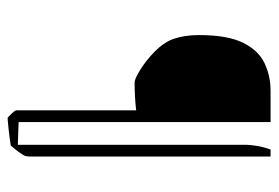

<svg xmlns="http://www.w3.org/2000/svg" viewBox="-130 -500 711 490"><g transform="rotate(90 225.0 -255.5)"><path d="M362 -591H380V22Q380 30 378.5 35Q377 40 366 55L352 72Q334 75 310.5 77.5Q287 80 282 80Q280 80 271 70.5Q262 61 262 58V-248Q245 -246 226.5 -245Q208 -244 191 -244Q182 -244 158.5 -258.5Q135 -273 112.5 -295Q90 -317 81 -340Q75 -357 72.5 -373.5Q70 -390 70 -408Q70 -481 89.5 -520.5Q109 -560 141.5 -575.5Q174 -591 212 -591H292V52L350 54V-529Q350 -537 352.5 -554Q355 -571 362 -591Z"/></g></svg>

Font: Grenze Gotisch Thin
Style: Regular
Weight: 100
Designer: Renata Polastri
Foundry: Omnibus-Type
Version: Version 1.001